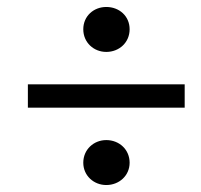

<svg xmlns="http://www.w3.org/2000/svg" viewBox="-20 -602 577 551"><path d="M285 -71C322 -71 352 -98 352 -135C352 -173 322 -200 285 -200C249 -200 219 -173 219 -135C219 -98 249 -71 285 -71ZM285 -453C322 -453 352 -480 352 -518C352 -556 322 -582 285 -582C249 -582 219 -556 219 -518C219 -480 249 -453 285 -453ZM510 -293V-360H60V-293Z"/></svg>

Font: Source Serif Pro Semibold
Style: Italic
Weight: 600
Italic angle: -12°
Designer: Frank Grießhammer
Foundry: Adobe Systems Incorporated
Version: Version 3.001;hotconv 1.0.111;makeotfexe 2.5.65597